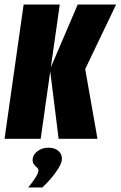

<svg xmlns="http://www.w3.org/2000/svg" viewBox="-30 -611 531 845"><path d="M228 0 190 -306 312 -591H481L345 -307L399 0ZM-10 0 74 -591H233L149 0ZM94 214Q114 190 126 171Q138 152 139 140Q140 132 132.5 126Q125 120 118.5 111Q112 102 114 87Q116 69 135.5 54Q155 39 183 39Q212 39 228.5 54.5Q245 70 242 94Q240 109 226 131.5Q212 154 193 176Q174 198 156 214Z"/></svg>

Font: Alumni Sans Black
Style: Italic
Weight: 900
Italic angle: -8°
Version: Version 1.016